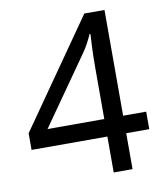

<svg xmlns="http://www.w3.org/2000/svg" viewBox="-81 -785 734 853"><g transform="rotate(-10 286.0 -359.0)"><path d="M552 -162H448V0H363V-162H21V-237L357 -718H448V-241H552ZM363 -241V-466Q363 -518 364.5 -554.5Q366 -591 368 -624H364Q356 -605 344 -583Q332 -561 321 -546L107 -241Z"/></g></svg>

Font: Noto Sans
Style: Regular
Weight: 400
Designer: Monotype Design Team
Foundry: Monotype Imaging Inc.
Version: Version 1.902